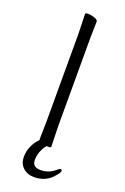

<svg xmlns="http://www.w3.org/2000/svg" viewBox="-166 -751 636 977"><g transform="rotate(20 152.0 -262.5)"><path d="M73 97Q73 34 120 -13L118 -16Q118 -17 118 -18L120 -107V-589L117 -695Q117 -700 133.5 -700Q150 -700 168 -693.5Q186 -687 186 -677L184 -588V-106L187 0Q187 5 173 5H163L161 7Q131 46 131 92Q131 130 175.5 130Q220 130 254 100H255Q264 90 271 90Q278 90 278 98Q278 106 262 125Q222 175 157 175Q119 175 96 153Q73 131 73 97Z"/></g></svg>

Font: LXGW WenKai Light
Style: Regular
Weight: 300
Designer: LXGW / Fontworks Inc.
Foundry: LXGW / Fontworks Inc.
Version: Version 1.501; October 10, 2024